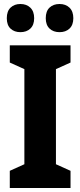

<svg xmlns="http://www.w3.org/2000/svg" viewBox="-20 -941 401 961"><path d="M333 0H29V-86L102 -119V-595L29 -628V-714H333V-628L260 -595V-119L333 -86ZM14 -850Q14 -885 33 -903Q52 -921 82 -921Q113 -921 132 -902.5Q151 -884 151 -850Q151 -816 132 -798Q113 -780 82 -780Q52 -780 33 -797.5Q14 -815 14 -850ZM209 -850Q209 -885 228 -903Q247 -921 278 -921Q309 -921 328 -902.5Q347 -884 347 -850Q347 -816 328 -798Q309 -780 278 -780Q247 -780 228 -798Q209 -816 209 -850Z"/></svg>

Font: Noto Sans Devanagari Condensed ExtraBold
Style: Regular
Weight: 800
Width: 3
Designer: Jelle Bosma - Monotype Design Team
Foundry: Monotype Imaging Inc.
Version: Version 2.004; ttfautohint (v1.8.4.7-5d5b)